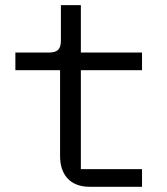

<svg xmlns="http://www.w3.org/2000/svg" viewBox="-20 -718 640 738"><path d="M324.9 0H525.9V-67.8H290.8V-448.2H525.9V-516H290.8V-698.2H214.1V-562.9C214.1 -528.1 201 -516 166.9 -516H39.1V-448.2H210.9V-117.9C210.9 -49 247.2 0 324.9 0Z"/></svg>

Font: Margiela Mono
Style: Regular
Weight: 400
Designer: Mike Abbink, Paul van der Laan, Pieter van Rosmalen
Foundry: Bold Monday
Version: Version 2.003 2021